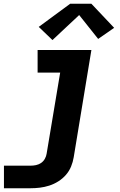

<svg xmlns="http://www.w3.org/2000/svg" viewBox="-20 -786 640 1021"><path d="M1 215V95H143Q157 95 171.5 92Q186 89 198.5 80.5Q211 72 218.5 58.5Q226 45 228 31L300 -400H180V-520H466L372 50Q368 75 358 99.5Q348 124 330.5 144Q313 164 290 178.5Q267 193 242 201Q217 209 192 212Q167 215 143 215ZM259 -573 186 -643 353 -766H466L587 -638L502 -579L401 -706Z"/></svg>

Font: Iosevka SS04 Heavy Extended
Style: Italic
Weight: 900
Width: 7
Italic angle: -9°
Monospace: yes
Designer: Belleve Invis
Foundry: Belleve Invis
Version: Version 19.0.0; ttfautohint (v1.8.4)